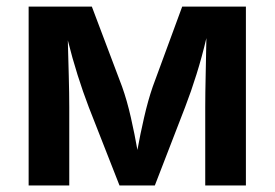

<svg xmlns="http://www.w3.org/2000/svg" viewBox="-20 -566 838 586"><path d="M67.4 0V-545.9H260.3L352.5 -301.8Q367.7 -259.3 379.4 -207.5Q391.1 -155.8 399.4 -108.4Q407.7 -154.8 419.7 -207Q431.6 -259.3 446.3 -301.8L536.1 -545.9H730.5V0H606.4V-238.8Q606.4 -279.8 607.7 -336.7Q608.9 -393.6 609.9 -449.7Q596.2 -391.6 579.8 -339.4Q563.5 -287.1 544.9 -238.8L452.6 0H344.7L251 -238.8Q232.9 -286.1 216.8 -337.2Q200.7 -388.2 187 -442.9Q188.5 -390.6 189.9 -334.7Q191.4 -278.8 191.4 -238.8V0Z"/></svg>

Font: Inter SemiBold
Style: Regular
Weight: 600
Designer: Rasmus Andersson
Foundry: rsms
Version: Version 4.001;git-9221beed3